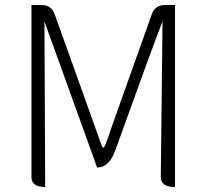

<svg xmlns="http://www.w3.org/2000/svg" viewBox="-20 -749 827 769"><path d="M161 0Q106 0 106 -40V-729H146Q186 -729 199 -692L387 -167Q393 -150 399 -163Q408 -181 427 -240L588 -692Q601 -729 641 -729H681V0Q624 0 624 -40L631 -663Q611 -617 441 -145Q417 -78 369 -78Q174 -617 158 -663L161 0Z"/></svg>

Font: Swei Half Moon CJK SC
Style: Light
Weight: 300
Version: Version 2.071